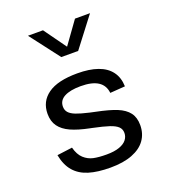

<svg xmlns="http://www.w3.org/2000/svg" viewBox="-147 -913 914 1032"><g transform="rotate(-20 310.0 -397.0)"><path d="M529.3 -372.5 443.3 -366.3Q438.7 -410.5 404.3 -432.7Q370 -454.8 305.3 -454.8Q245.2 -454.8 211.9 -436.9Q178.7 -419 178.7 -383.5Q178.7 -363.3 190.6 -349.8Q202.5 -336.2 228.4 -326Q254.3 -315.8 302.3 -304.8Q327.5 -299.5 334.5 -297.8Q409.2 -282.7 451.1 -265.5Q493 -248.3 514.2 -220.7Q535.5 -193 535.5 -149Q535.5 -100.2 509.8 -64.1Q484.2 -28 433.2 -8.2Q382.3 11.7 308.2 11.7Q234.8 11.7 184.7 -3.8Q134.5 -19.2 103.9 -54.4Q73.3 -89.7 62 -148.8L149.2 -160.2Q160.3 -117.7 183.9 -96.1Q207.5 -74.5 237.3 -68.1Q267.2 -61.7 312.3 -61.7Q356.5 -61.7 385.4 -72Q414.3 -82.3 427.8 -99.8Q441.2 -117.2 441.2 -138.3Q441.2 -160.2 426.6 -174.2Q412 -188.2 380.6 -198.8Q349.2 -209.3 287.5 -222.3L275.8 -224.7Q211 -237.8 170.2 -256.3Q129.5 -274.8 108.7 -303.5Q87.8 -332.2 87.8 -375.2Q87.8 -446 143.7 -485.8Q199.5 -525.7 312.2 -525.7Q380.5 -525.7 428.2 -508.9Q476 -492.2 501.8 -458Q527.7 -423.8 529.3 -372.5ZM261.8 -637.2H358.2L487.5 -806.2H401.5L310 -679L218.5 -806.2H132.5Z"/></g></svg>

Font: Monaspace Neon Var
Style: Regular
Weight: 400
Designer: Riley Cran and the Lettermatic Team
Version: Version 1.000 (Monaspace Neon Var)